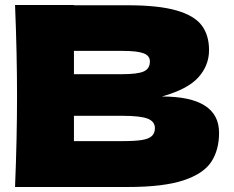

<svg xmlns="http://www.w3.org/2000/svg" viewBox="-20 -746 934 766"><path d="M854 -216Q854 -148 823 -100.5Q792 -53 712 -26.5Q632 0 490 0H40Q48 -194 48 -363Q48 -532 40 -726H275V-725H488Q612 -725 683.5 -704.5Q755 -684 784.5 -645Q814 -606 814 -546Q814 -485 771.5 -437.5Q729 -390 626 -361Q854 -361 854 -216ZM275 -543V-450H467Q529 -450 553.5 -461Q578 -472 578 -501Q578 -524 552.5 -533.5Q527 -543 467 -543ZM467 -183Q519 -183 546.5 -187.5Q574 -192 586 -203.5Q598 -215 598 -235Q598 -261 569.5 -272.5Q541 -284 467 -284H275V-183Z"/></svg>

Font: Dela Gothic One
Style: Regular
Weight: 400
Designer: aratakana
Foundry: aratakana
Version: Version 1.004